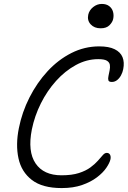

<svg xmlns="http://www.w3.org/2000/svg" viewBox="-20 -947 650 977"><path d="M294 10Q196 10 142.5 -31Q89 -72 74 -141.5Q59 -211 76 -295Q92 -376 130 -451Q168 -526 222 -584.5Q276 -643 343 -677Q410 -711 485 -711Q534 -711 563.5 -696.5Q593 -682 603.5 -656Q614 -630 607 -595Q604 -579 596 -564Q588 -549 576 -539.5Q564 -530 549 -530Q534 -530 531.5 -538.5Q529 -547 532 -560.5Q535 -574 538 -590Q541 -604 539 -617Q537 -630 524 -638Q511 -646 480 -646Q421 -646 366 -616Q311 -586 265.5 -535.5Q220 -485 188 -421Q156 -357 142 -288Q120 -176 161 -115.5Q202 -55 293 -55Q346 -55 381.5 -66.5Q417 -78 440 -95Q463 -112 478 -129Q493 -146 503 -157.5Q513 -169 523 -169Q535 -169 540 -159.5Q545 -150 542 -136Q538 -118 521 -93Q504 -68 473 -44.5Q442 -21 397.5 -5.5Q353 10 294 10ZM492 -803Q460 -803 441.5 -823Q423 -843 429 -872Q434 -895 454 -911Q474 -927 498 -927Q521 -927 535.5 -916Q550 -905 555 -887.5Q560 -870 556 -851Q553 -835 537.5 -819Q522 -803 492 -803Z"/></svg>

Font: Shantell Sans Light
Style: Italic
Weight: 300
Italic angle: -11°
Designer: Stephen Nixon, Anya Danilova, Shantell Martin
Foundry: Arrow Type
Version: Version 1.008;[ac192a2d6]